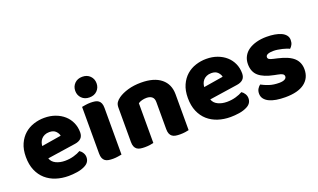

<svg xmlns="http://www.w3.org/2000/svg" viewBox="-76 -1135 2607 1575"><g transform="rotate(-20 1227.5 -347.0)"><path d="M309 16Q250 16 199.5 -0.5Q149 -17 111.5 -50Q74 -83 52.5 -133Q31 -183 31 -250Q31 -316 52.5 -363.5Q74 -411 109 -441.5Q144 -472 189 -486.5Q234 -501 281 -501Q334 -501 377.5 -485Q421 -469 452.5 -441Q484 -413 501.5 -374Q519 -335 519 -289Q519 -255 500 -237Q481 -219 447 -214L200 -177Q211 -144 245 -127.5Q279 -111 323 -111Q364 -111 400.5 -121.5Q437 -132 460 -146Q476 -136 487 -118Q498 -100 498 -80Q498 -35 456 -13Q424 4 384 10Q344 16 309 16ZM281 -377Q257 -377 239.5 -369Q222 -361 211 -348.5Q200 -336 194.5 -320.5Q189 -305 188 -289L359 -317Q356 -337 337 -357Q318 -377 281 -377Z M597 -621Q597 -659 622.5 -685Q648 -711 690 -711Q732 -711 757.5 -685Q783 -659 783 -621Q783 -583 757.5 -557Q732 -531 690 -531Q648 -531 622.5 -557Q597 -583 597 -621ZM775 -1Q764 1 742.5 4.5Q721 8 699 8Q677 8 659.5 5Q642 2 630 -7Q618 -16 611.5 -31.5Q605 -47 605 -72V-479Q616 -481 637.5 -484.5Q659 -488 681 -488Q703 -488 720.5 -485Q738 -482 750 -473Q762 -464 768.5 -448.5Q775 -433 775 -408Z M1191 -308Q1191 -339 1173.5 -353.5Q1156 -368 1126 -368Q1106 -368 1086.5 -363Q1067 -358 1053 -348V-1Q1043 2 1021.5 5Q1000 8 977 8Q955 8 937.5 5Q920 2 908 -7Q896 -16 889.5 -31.5Q883 -47 883 -72V-372Q883 -399 894.5 -416Q906 -433 926 -447Q960 -471 1011.5 -486Q1063 -501 1126 -501Q1239 -501 1300 -451.5Q1361 -402 1361 -314V-1Q1351 2 1329.5 5Q1308 8 1285 8Q1263 8 1245.5 5Q1228 2 1216 -7Q1204 -16 1197.5 -31.5Q1191 -47 1191 -72Z M1723 16Q1664 16 1613.5 -0.5Q1563 -17 1525.5 -50Q1488 -83 1466.5 -133Q1445 -183 1445 -250Q1445 -316 1466.5 -363.5Q1488 -411 1523 -441.5Q1558 -472 1603 -486.5Q1648 -501 1695 -501Q1748 -501 1791.5 -485Q1835 -469 1866.5 -441Q1898 -413 1915.5 -374Q1933 -335 1933 -289Q1933 -255 1914 -237Q1895 -219 1861 -214L1614 -177Q1625 -144 1659 -127.5Q1693 -111 1737 -111Q1778 -111 1814.5 -121.5Q1851 -132 1874 -146Q1890 -136 1901 -118Q1912 -100 1912 -80Q1912 -35 1870 -13Q1838 4 1798 10Q1758 16 1723 16ZM1695 -377Q1671 -377 1653.5 -369Q1636 -361 1625 -348.5Q1614 -336 1608.5 -320.5Q1603 -305 1602 -289L1773 -317Q1770 -337 1751 -357Q1732 -377 1695 -377Z M2425 -145Q2425 -69 2368 -26Q2311 17 2200 17Q2158 17 2122 11Q2086 5 2060.5 -7.5Q2035 -20 2020.5 -39Q2006 -58 2006 -84Q2006 -108 2016 -124.5Q2026 -141 2040 -152Q2069 -136 2106.5 -123.5Q2144 -111 2193 -111Q2224 -111 2240.5 -120Q2257 -129 2257 -144Q2257 -158 2245 -166Q2233 -174 2205 -179L2175 -185Q2088 -202 2045.5 -238.5Q2003 -275 2003 -343Q2003 -380 2019 -410Q2035 -440 2064 -460Q2093 -480 2133.5 -491Q2174 -502 2223 -502Q2260 -502 2292.5 -496.5Q2325 -491 2349 -480Q2373 -469 2387 -451.5Q2401 -434 2401 -410Q2401 -387 2392.5 -370.5Q2384 -354 2371 -343Q2363 -348 2347 -353.5Q2331 -359 2312 -363.5Q2293 -368 2273.5 -371Q2254 -374 2238 -374Q2205 -374 2187 -366.5Q2169 -359 2169 -343Q2169 -332 2179 -325Q2189 -318 2217 -312L2248 -305Q2344 -283 2384.5 -244.5Q2425 -206 2425 -145Z"/></g></svg>

Font: Baloo Bhai
Style: Regular
Weight: 400
Designer: Supriya Tembe, Noopur Datye and Ek Type
Foundry: Ek Type
Version: Version 1.443;PS 1.000;hotconv 16.6.51;makeotf.lib2.5.65220;